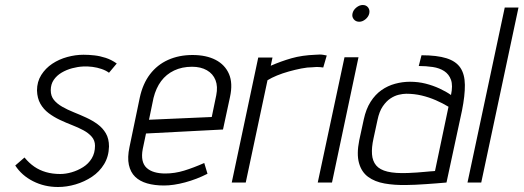

<svg xmlns="http://www.w3.org/2000/svg" viewBox="-20 -730 2094 768"><path d="M416 -439 447 -476Q426 -491 403 -498.5Q380 -506 357.5 -508.5Q335 -511 314 -511Q282 -511 249 -502Q216 -493 189 -475Q162 -457 145 -430Q128 -403 128 -368Q129 -337 141.5 -315Q154 -293 174.5 -277.5Q195 -262 219.5 -250.5Q244 -239 268.5 -229.5Q293 -220 313.5 -209Q334 -198 347 -183Q360 -168 360 -147Q360 -118 347 -96.5Q334 -75 312.5 -61.5Q291 -48 267 -41Q243 -34 221 -34Q190 -34 164 -41.5Q138 -49 117 -63.5Q96 -78 78 -100L41 -68Q67 -28 112.5 -5Q158 18 212 18Q247 18 282.5 7.5Q318 -3 348 -23Q378 -43 396.5 -73.5Q415 -104 416 -144Q416 -175 403.5 -196.5Q391 -218 370.5 -233Q350 -248 325 -259.5Q300 -271 275 -281Q250 -291 229 -303Q208 -315 195.5 -330.5Q183 -346 183 -369Q183 -393 195 -410.5Q207 -428 226.5 -439.5Q246 -451 268.5 -457Q291 -463 312 -464Q331 -465 350 -462.5Q369 -460 386.5 -454Q404 -448 416 -439Z M551 -134 564 -196 872 -212 900 -342Q912 -397 896 -434Q880 -471 842.5 -490.5Q805 -510 750 -510Q696 -510 652.5 -490.5Q609 -471 580 -433Q551 -395 539 -339L498 -142Q489 -100 495.5 -70.5Q502 -41 520.5 -23Q539 -5 568.5 3.5Q598 12 636 12Q674 12 720.5 -0.5Q767 -13 810 -35L797 -78Q754 -59 716.5 -47.5Q679 -36 641 -36Q617 -36 598 -41.5Q579 -47 566.5 -58.5Q554 -70 550 -89Q546 -108 551 -134ZM845 -349 827 -262 576 -251 594 -338Q604 -378 624.5 -405.5Q645 -433 676.5 -448Q708 -463 748 -463Q783 -463 807.5 -449Q832 -435 842 -409.5Q852 -384 845 -349Z M1273 -460 1287 -508Q1287 -508 1274 -510.5Q1261 -513 1242 -511Q1188 -509 1146 -497Q1104 -485 1063 -467L1070 -500H1013L907 0H963L1050 -409Q1066 -419 1088 -428Q1110 -437 1135 -444Q1160 -451 1185 -456Q1210 -461 1231 -461Q1248 -463 1260.5 -461.5Q1273 -460 1273 -460Z M1251 0H1308L1414 -501H1358ZM1431 -710Q1418 -710 1405.5 -700Q1393 -690 1390 -676Q1387 -663 1395 -653Q1403 -643 1417 -643Q1430 -643 1442 -653Q1454 -663 1457 -676Q1460 -690 1452.5 -700Q1445 -710 1431 -710Z M1784 -350Q1764 -364 1738 -376Q1712 -388 1682.5 -395.5Q1653 -403 1620 -403Q1590 -403 1560.5 -395Q1531 -387 1506 -369.5Q1481 -352 1462.5 -323Q1444 -294 1435 -252L1417 -169Q1406 -114 1416 -78Q1426 -42 1452.5 -22.5Q1479 -3 1518.5 4Q1558 11 1606 10Q1621 10 1641.5 9Q1662 8 1684 6.5Q1706 5 1725 3.5Q1744 2 1755.5 1Q1767 0 1766 0L1828 -288Q1840 -348 1839.5 -390.5Q1839 -433 1821.5 -459Q1804 -485 1766 -497Q1728 -509 1666 -509L1655 -466Q1684 -466 1711 -462Q1738 -458 1757 -445.5Q1776 -433 1784 -410.5Q1792 -388 1784 -350ZM1774 -303 1720 -46Q1720 -46 1715 -45.5Q1710 -45 1701 -44.5Q1692 -44 1678.5 -42.5Q1665 -41 1648.5 -40Q1632 -39 1612 -38Q1561 -36 1530 -43.5Q1499 -51 1484.5 -68.5Q1470 -86 1468 -113Q1466 -140 1474 -176L1490 -250Q1497 -284 1511 -304.5Q1525 -325 1541.5 -336Q1558 -347 1575 -351Q1592 -355 1605 -355Q1637 -355 1666.5 -348Q1696 -341 1723.5 -329Q1751 -317 1774 -303Z M1850 0H1905L2054 -700H1999Z"/></svg>

Font: Advent Pro
Style: Italic
Weight: 400
Italic angle: -12°
Designer: VivaRado, Andreas Kalpakidis
Foundry: VivaRado, Andreas Kalpakidis
Version: Version 3.000